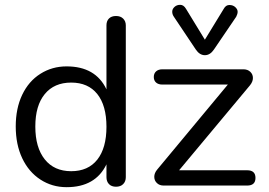

<svg xmlns="http://www.w3.org/2000/svg" viewBox="-20 -777 1125 804"><path d="M387.5 -108.6Q425.8 -157.2 425.8 -246.1Q425.8 -335 387.5 -383.1Q349.1 -431.2 278.1 -431.2Q207 -431.2 167.5 -383.1Q127.9 -335 127.9 -247.1Q127.9 -159.2 167.5 -109.6Q207 -60.1 278.1 -60.1Q349.1 -60.1 387.5 -108.6ZM425.8 -88.9Q379.9 6.8 258.8 6.8Q198.2 6.8 149.2 -25.1Q100.1 -57.1 73 -114.5Q45.9 -171.9 45.9 -247.6Q45.9 -323.2 73 -380.1Q100.1 -437 149.2 -468Q198.2 -499 258.8 -499Q380.4 -499 425.8 -402.8V-670.9Q425.8 -689 436.3 -699.5Q446.8 -710 465.8 -710Q484.9 -710 495.8 -699Q506.8 -688 506.8 -670.9V-35.2Q506.8 -17.1 495.8 -6.1Q484.9 4.9 465.8 4.9Q446.8 4.9 436.3 -6.1Q425.8 -17.1 425.8 -35.2ZM1015.1 -64Q1049.8 -64 1049.8 -32Q1049.8 0 1015.1 0H665Q647.9 0 637 -10.5Q626 -21 626 -36.6Q626 -52.2 638.2 -66.9L934.1 -422.9H660.2Q643.1 -422.9 633.5 -431.4Q624 -439.9 624 -454.6Q624 -469.2 633.5 -478Q643.1 -486.8 660.2 -486.8H999Q1017.1 -486.8 1028.1 -476.3Q1039.1 -465.8 1039.1 -450.4Q1039.1 -435.1 1026.9 -419.9L730 -64ZM758.8 -740.2 837.9 -610.8 917 -740.2Q925.8 -756.3 940.9 -756.1Q956.1 -755.9 965.6 -746.8Q975.1 -737.8 975.1 -728Q975.1 -718.3 969.2 -707L876 -569.8Q859.9 -545.9 837.9 -545.9Q815.9 -545.9 799.8 -569.8L708 -707Q701.2 -716.8 701.2 -728Q701.2 -739.3 710.7 -748Q720.2 -756.8 734.6 -756.8Q749 -756.8 758.8 -740.2Z"/></svg>

Font: Nunito-Regular
Style: Regular
Weight: 400
Designer: Vernon Adams
Foundry: newtypography
Version: Version 3.000